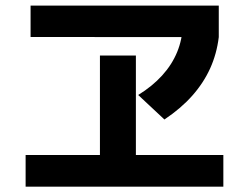

<svg xmlns="http://www.w3.org/2000/svg" viewBox="-20 -703 904 697"><path d="M73 -140.3H342.8V-501.5H473.3V-140.3H790.8V-25.4H73ZM91 -682.6H774.2V-568.3L91 -568.7ZM643.2 -610.8 774.2 -568.3Q766.8 -507.4 742.8 -454.5Q718.7 -401.6 677.7 -355.4Q636.7 -309.2 576.9 -269.2L481.7 -358.2Q532.5 -389.4 568.3 -428.7Q604.1 -468 623.1 -514.1Q642 -560.2 643.2 -610.8Z"/></svg>

Font: Pretendard GOV Variable
Style: Regular
Weight: 400
Designer: Base glyphs from Inter by Rasmus Andersson; Hangul glyphs from Noto Sans CJK(Source Han Sans) by Jang Soo-young and Kang
Foundry: Kil Hyung-jin
Version: Version 1.307;Glyphs 3.2 (3192)